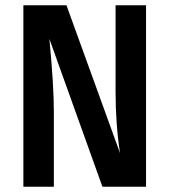

<svg xmlns="http://www.w3.org/2000/svg" viewBox="-20 -711 645 731"><path d="M536 -691V0H370L168 -563Q185 -387 185 -287V0H69V-691H233L437 -128Q420 -238 420 -363V-691Z"/></svg>

Font: Fira Sans Condensed Medium
Style: Regular
Weight: 500
Width: 3
Designer: Carrois Corporate & Edenspiekermann AG
Foundry: Carrois Corporate GbR & Edenspiekermann AG
Version: Version 4.203;PS 004.203;hotconv 1.0.88;makeotf.lib2.5.64775